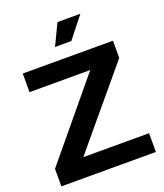

<svg xmlns="http://www.w3.org/2000/svg" viewBox="-168 -1063 1004 1174"><g transform="rotate(-20 333.5 -476.0)"><path d="M26 0V-114L435 -608H40V-729H627V-617L213 -122H641V0ZM281 -814 347 -952H496L387 -814Z"/></g></svg>

Font: BDO Grotesk DemiBold
Style: Regular
Weight: 600
Designer: Deni Anggara
Foundry: Lokal Container
Version: Version 2.000